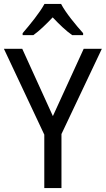

<svg xmlns="http://www.w3.org/2000/svg" viewBox="-20 -964 542 984"><path d="M293 -944H208C184 -899 133 -837 96 -794V-784H151C182 -806 216 -839 250 -875C284 -839 318 -806 350 -784H406V-794C370 -834 316 -899 293 -944ZM251 -369 94 -714H0L207 -274V0H295V-277L502 -714H409Z"/></svg>

Font: Noto Sans Sinhala SemiCondensed
Style: Regular
Weight: 400
Width: 4
Designer: Jelle Bosma - Monotype Design Team
Foundry: Monotype Imaging Inc.
Version: Version 2.006